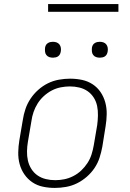

<svg xmlns="http://www.w3.org/2000/svg" viewBox="-20 -914 640 942"><path d="M249 8Q219 8 190.5 2Q162 -4 139 -19.5Q116 -35 100 -58Q84 -81 76.5 -108.5Q69 -136 69.5 -166Q70 -196 75 -226L92 -326Q96 -353 105 -379.5Q114 -406 130 -430Q146 -454 168 -473.5Q190 -493 215.5 -505.5Q241 -518 269 -523Q297 -528 324 -528Q354 -528 382.5 -522Q411 -516 434.5 -500.5Q458 -485 473.5 -462Q489 -439 496.5 -411.5Q504 -384 503.5 -354Q503 -324 498 -294L482 -194Q477 -167 468.5 -140.5Q460 -114 444 -90Q428 -66 405.5 -46.5Q383 -27 357.5 -14.5Q332 -2 304 3Q276 8 249 8ZM251 -30Q273 -30 295.5 -34.5Q318 -39 339.5 -50Q361 -61 378.5 -77.5Q396 -94 409 -114Q422 -134 429 -156Q436 -178 440 -201L457 -301Q460 -324 460.5 -348Q461 -372 456.5 -394Q452 -416 440 -435Q428 -454 410 -466.5Q392 -479 369.5 -484.5Q347 -490 323 -490Q301 -490 278 -485.5Q255 -481 234 -470Q213 -459 195 -442.5Q177 -426 164.5 -406Q152 -386 144.5 -364Q137 -342 134 -319L117 -219Q113 -196 112.5 -172Q112 -148 117 -126Q122 -104 134 -85Q146 -66 164 -53.5Q182 -41 204.5 -35.5Q227 -30 251 -30ZM470 -631Q460 -631 451.5 -634Q443 -637 437.5 -644Q432 -651 431 -660.5Q430 -670 431 -680Q432 -686 435 -692Q438 -698 444 -702Q450 -706 456.5 -707.5Q463 -709 469 -709Q479 -709 487.5 -706Q496 -703 501.5 -696Q507 -689 508.5 -679.5Q510 -670 508 -660Q507 -654 504 -648Q501 -642 495.5 -638Q490 -634 483 -632.5Q476 -631 470 -631ZM240 -631Q230 -631 221.5 -634Q213 -637 207.5 -644Q202 -651 201 -660.5Q200 -670 201 -680Q202 -686 205 -692Q208 -698 214 -702Q220 -706 226.5 -707.5Q233 -709 239 -709Q249 -709 257.5 -706Q266 -703 271.5 -696Q277 -689 278.5 -679.5Q280 -670 278 -660Q277 -654 274 -648Q271 -642 265.5 -638Q260 -634 253 -632.5Q246 -631 240 -631ZM216 -856V-894H561V-856Z"/></svg>

Font: Iosevka Etoile Extralight
Style: Italic
Weight: 200
Italic angle: -9°
Designer: Belleve Invis
Foundry: Belleve Invis
Version: Version 22.1.2; ttfautohint (v1.8.4)